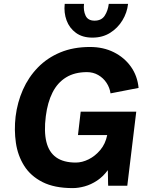

<svg xmlns="http://www.w3.org/2000/svg" viewBox="-20 -953 766 985"><path d="M353 12Q259 12 198 -19Q137 -50 104 -102.5Q71 -155 61.5 -220.5Q52 -286 60 -355Q69 -428 97.5 -492.5Q126 -557 174 -606.5Q222 -656 289 -684Q356 -712 442 -712Q510 -712 564 -685Q618 -658 651.5 -611Q685 -564 691 -502L547 -474Q543 -503 526.5 -528Q510 -553 484 -568Q458 -583 426 -583Q363 -583 319 -556Q275 -529 249.5 -478.5Q224 -428 215 -357Q205 -278 218 -225Q231 -172 268.5 -145.5Q306 -119 369 -119Q401 -119 434.5 -135.5Q468 -152 494.5 -183.5Q521 -215 530 -260H380L394 -380H679L633 0H535Q535 0 534.5 -12Q534 -24 534 -40Q534 -56 533.5 -68Q533 -80 533 -80Q509 -47 478 -26.5Q447 -6 414.5 3Q382 12 353 12ZM454 -760Q403 -760 369.5 -784.5Q336 -809 321.5 -848.5Q307 -888 312 -933H411Q407 -899 419 -873Q431 -847 465 -847Q501 -847 517.5 -873Q534 -899 538 -933H637Q632 -888 608 -848.5Q584 -809 545 -784.5Q506 -760 454 -760Z"/></svg>

Font: Inclusive Sans
Style: Italic
Weight: 400
Italic angle: -7°
Designer: Olivia King
Foundry: Olivia King
Version: Version 2.004